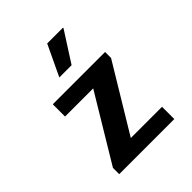

<svg xmlns="http://www.w3.org/2000/svg" viewBox="-209 -889 1018 1018"><g transform="rotate(-45 300.0 -380.0)"><path d="M94 0V-47L318 -419H107V-511H499V-466L273 -92H507V0ZM232 -587 314 -760H432L433 -757L324 -587Z"/></g></svg>

Font: Chivo Mono SemiBold
Style: Regular
Weight: 600
Monospace: yes
Designer: Hector Gatti
Foundry: Omnibus-Type
Version: Version 1.008